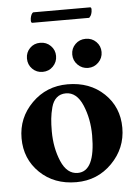

<svg xmlns="http://www.w3.org/2000/svg" viewBox="-55 -816 629 866"><g transform="rotate(-5 260.0 -383.0)"><path d="M114.3 -737.3Q114.3 -748 117.2 -756.8Q120.1 -765.6 123.5 -769.5Q127 -773.4 128.9 -773.4H385.7Q391.6 -773.4 391.6 -763.7Q391.6 -752 388.2 -742.7Q384.8 -733.4 380.9 -730.5L377.9 -726.6H120.1Q120.1 -726.6 116.2 -728.5Q114.3 -731.4 114.3 -737.3ZM306.2 -614.7Q325.2 -633.8 353.5 -633.8Q381.8 -633.8 400.9 -614.7Q419.9 -595.7 419.9 -568.4Q419.9 -541 400.4 -521.5Q380.9 -502 353.5 -502Q326.2 -502 306.6 -521.5Q287.1 -541 287.1 -568.4Q287.1 -595.7 306.2 -614.7ZM147.5 -502Q120.1 -502 101.1 -521Q82 -540 82 -568.4Q82 -595.7 100.6 -614.7Q119.1 -633.8 147.5 -633.8Q175.8 -633.8 194.8 -614.7Q213.9 -595.7 213.9 -568.4Q213.9 -541 194.8 -521.5Q175.8 -502 147.5 -502ZM243.2 -396.5Q217.8 -396.5 201.2 -381.8Q184.6 -367.2 177.2 -339.8Q169.9 -312.5 167.5 -288.1Q165 -263.7 165 -231.4Q165 -156.2 190.9 -95.2Q216.8 -34.2 265.6 -34.2Q344.7 -34.2 344.7 -197.3Q344.7 -272.5 318.4 -334.5Q292 -396.5 243.2 -396.5ZM253.9 -436.5Q354.5 -436.5 418.9 -375Q483.4 -313.5 483.4 -219.7Q483.4 -127 417.5 -60.1Q351.6 6.8 255.9 6.8Q155.3 6.8 90.8 -55.7Q26.4 -118.2 26.4 -211.9Q26.4 -304.7 92.3 -370.6Q158.2 -436.5 253.9 -436.5Z"/></g></svg>

Font: Crimson
Style: Bold
Weight: 700
Version: Version 0.8 ; ttfautohint (v1.00) -l 8 -r 50 -G 200 -x 14 -D